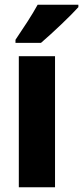

<svg xmlns="http://www.w3.org/2000/svg" viewBox="-20 -786 349 806"><path d="M309 -756V-766H138C114 -722 78 -668 45 -619V-606H152C201 -648 277 -720 309 -756ZM211 0V-550H59V0Z"/></svg>

Font: Noto Sans Georgian Condensed ExtraBold
Style: Regular
Weight: 800
Width: 3
Designer: Monotype Design Team, Akaki Razmadze
Foundry: Google LLC
Version: Version 2.005